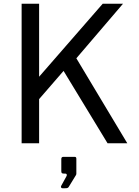

<svg xmlns="http://www.w3.org/2000/svg" viewBox="-20 -762 739 1021"><path d="M657 0 386 -452 634 -742H526L188 -354V-742H95V0H188V-235L318 -385L552 0ZM312 239H326C337 239 342 238 346 231L384 169C385 168 386 164 386 161V82C386 75 383 72 377 72H317C311 72 306 75 306 83V148C306 158 309 161 319 161H327C335 161 338 168 333 176L305 227C302 233 306 239 312 239Z"/></svg>

Font: 18Franklin
Style: Regular
Weight: 400
Designer: Pablo Impallari, Rodrigo Fuenzalida (Modified by Dan O. Williams)
Version: Version 0.025;PS 000.025;hotconv 1.0.88;makeotf.lib2.5.64775